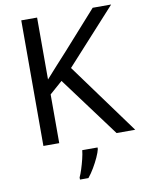

<svg xmlns="http://www.w3.org/2000/svg" viewBox="-100 -784 818 1075"><g transform="rotate(-10 309.5 -246.5)"><path d="M619 0H513L260 -341L187 -277V0H97V-714H187V-362Q217 -396 248 -430Q279 -464 310 -498L503 -714H608L325 -403ZM394 70Q390 88 377.5 115.5Q365 143 348.5 171Q332 199 314 221H266V209Q274 192 282.5 165.5Q291 139 298 110.5Q305 82 307 61H394Z"/></g></svg>

Font: Noto Sans Deseret
Style: Regular
Weight: 400
Designer: Monotype Design Team
Foundry: Monotype Imaging Inc.
Version: Version 2.001; ttfautohint (v1.8.4.7-5d5b)